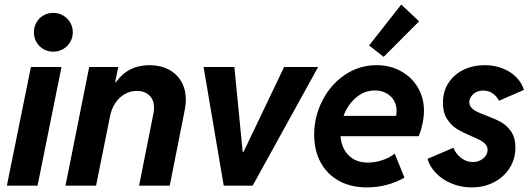

<svg xmlns="http://www.w3.org/2000/svg" viewBox="-20 -818 2342 846"><path d="M116.2 -522.9H251L145.5 0H10.3ZM129.4 -675.8Q129.4 -699.2 140.6 -719Q151.9 -738.8 171.4 -750Q190.9 -761.2 214.8 -761.2Q238.3 -761.2 258.1 -749.8Q277.8 -738.3 289.3 -718.8Q300.8 -699.2 300.8 -675.8Q300.8 -652.3 289.3 -632.8Q277.8 -613.3 258.1 -601.8Q238.3 -590.3 214.8 -590.3Q190.9 -590.3 171.4 -601.6Q151.9 -612.8 140.6 -632.6Q129.4 -652.3 129.4 -675.8Z M373 -522.9H501L487.3 -455.1H490.2Q543.9 -530.8 638.7 -530.8Q686.5 -530.8 722.7 -512Q758.8 -493.2 778.8 -458.7Q798.8 -424.3 798.8 -378.9Q798.8 -358.4 794.4 -335.4L728 0H592.8L656.2 -318.4Q658.7 -329.6 658.7 -343.3Q658.7 -378.4 637.7 -397.9Q616.7 -417.5 583 -417.5Q554.7 -417.5 530 -403.6Q505.4 -389.6 488.5 -364.7Q471.7 -339.8 465.3 -308.1L403.3 0H268.6Z M877 -522.9H1012.7L1049.3 -148.9H1053.2L1231.9 -522.9H1381.8L1093.3 0H965.8Z M1364.3 -224.6Q1364.3 -303.2 1400.1 -374Q1436 -444.8 1499 -487.8Q1562 -530.8 1639.2 -530.8Q1699.2 -530.8 1747.1 -504.2Q1794.9 -477.5 1821.5 -431.9Q1848.1 -386.2 1848.1 -331.1Q1848.1 -303.2 1841.6 -272.5Q1835 -241.7 1825.2 -217.8H1480.5Q1484.4 -165 1516.4 -133.3Q1548.3 -101.6 1601.1 -101.6Q1633.8 -101.6 1666.3 -112.8Q1698.7 -124 1719.2 -141.1L1762.2 -35.2Q1726.6 -14.6 1683.6 -3.4Q1640.6 7.8 1596.7 7.8Q1525.4 7.8 1472.9 -21.5Q1420.4 -50.8 1392.3 -103.3Q1364.3 -155.8 1364.3 -224.6ZM1725.1 -307.6Q1727.5 -317.4 1727.5 -329.1Q1727.5 -355.5 1715.3 -376Q1703.1 -396.5 1681.2 -408Q1659.2 -419.4 1631.8 -419.4Q1585.4 -419.4 1548.6 -387.9Q1511.7 -356.4 1493.7 -307.6ZM1606.4 -617.7 1748 -797.9 1826.7 -724.1 1670.4 -567.4Z M1863.8 -118.2 1978 -167Q1986.8 -142.1 2010.7 -123Q2034.7 -104 2064 -104Q2081.5 -104 2096.4 -111.6Q2111.3 -119.1 2119.9 -131.3Q2128.4 -143.6 2128.4 -157.7Q2128.4 -171.9 2119.4 -182.1Q2110.4 -192.4 2096.7 -199.7Q2083 -207 2057.6 -217.8Q2018.6 -234.4 1993.4 -249.8Q1968.3 -265.1 1950 -293.5Q1931.6 -321.8 1931.6 -365.2Q1931.6 -414.6 1955.8 -452.1Q1980 -489.7 2022 -510.3Q2064 -530.8 2115.7 -530.8Q2160.2 -530.8 2196.5 -515.9Q2232.9 -501 2256.3 -476.3Q2279.8 -451.7 2288.6 -421.9L2178.7 -374Q2168.9 -393.6 2151.1 -406.2Q2133.3 -418.9 2109.4 -418.9Q2091.3 -418.9 2077.4 -411.6Q2063.5 -404.3 2055.7 -392.3Q2047.9 -380.4 2047.9 -367.7Q2047.9 -353.5 2057.4 -343.3Q2066.9 -333 2081.5 -325.9Q2096.2 -318.8 2121.6 -309.1Q2161.6 -294.4 2187.5 -280Q2213.4 -265.6 2232.2 -238.3Q2251 -210.9 2251 -167.5Q2251 -117.7 2225.6 -77.6Q2200.2 -37.6 2156.2 -14.9Q2112.3 7.8 2058.6 7.8Q2011.2 7.8 1970 -9.3Q1928.7 -26.4 1900.9 -55.4Q1873 -84.5 1863.8 -118.2Z"/></svg>

Font: Reddit Sans Chocolate
Style: Bold Italic
Weight: 700
Italic angle: -11.25°
Designer: Stephen Hutchings
Version: Version 1.013